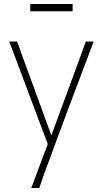

<svg xmlns="http://www.w3.org/2000/svg" viewBox="-20 -737 508 957"><path d="M176 200H136L218 -19L26 -530H65L236 -62L408 -530H447Q384 -365 323 -202Q262 -39 201 127ZM342 -681H131V-717H342Z"/></svg>

Font: Tanohe Sans ExtraLight
Style: Regular
Weight: 250
Designer: Village Type and Design LLC & Cristiano Sobral
Foundry: Cooper Hewitt Smithsonian Design Museum
Version: Version 1.00;May 30, 2020;FontCreator 12.0.0.2522 64-bit; tt